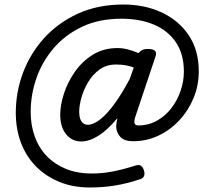

<svg xmlns="http://www.w3.org/2000/svg" viewBox="-20 -681 924 851"><path d="M247 -172Q247 -216 263.5 -266.5Q280 -317 312 -363Q344 -409 391.5 -438.5Q439 -468 501 -468Q523 -468 546.5 -462Q570 -456 593 -446L596 -448Q603 -456 612 -460Q621 -464 635 -464Q659 -464 667 -455.5Q675 -447 669 -430L581 -167Q574 -147 576 -136Q578 -125 593 -125Q638 -125 675.5 -146Q713 -167 739.5 -201.5Q766 -236 780.5 -278.5Q795 -321 795 -364Q795 -441 760 -493Q725 -545 663 -571.5Q601 -598 518 -598Q419 -598 344 -562.5Q269 -527 218 -467.5Q167 -408 141.5 -334.5Q116 -261 116 -185Q116 -126 134 -76Q152 -26 187 10.5Q222 47 272 67.5Q322 88 387 88Q435 88 482.5 78.5Q530 69 583 52Q608 44 618 74Q627 105 602 113Q542 133 488.5 141.5Q435 150 379 150Q303 150 242.5 125Q182 100 138.5 55.5Q95 11 72.5 -49.5Q50 -110 50 -181Q50 -273 82 -358.5Q114 -444 175.5 -512Q237 -580 325.5 -620.5Q414 -661 526 -661Q622 -661 697.5 -625.5Q773 -590 817 -524Q861 -458 861 -365Q861 -302 838 -246.5Q815 -191 775 -148Q735 -105 682.5 -80Q630 -55 570 -55Q531 -55 513.5 -74Q496 -93 495 -119Q495 -128 497 -138.5Q499 -149 500 -157Q457 -105 416.5 -79.5Q376 -54 340 -54Q299 -54 273 -86Q247 -118 247 -172ZM331 -186Q331 -168 335.5 -154.5Q340 -141 349 -134.5Q358 -128 369 -128Q394 -128 424.5 -152Q455 -176 488 -221.5Q521 -267 555 -331L573 -382Q554 -389 535 -392Q516 -395 494 -395Q452 -395 421.5 -373Q391 -351 371 -317.5Q351 -284 341 -248.5Q331 -213 331 -186Z"/></svg>

Font: Playwrite DE LA
Style: Regular
Weight: 400
Designer: Veronika Burian, José Scaglione
Foundry: TypeTogether
Version: Version 1.002